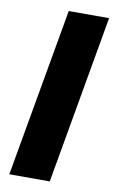

<svg xmlns="http://www.w3.org/2000/svg" viewBox="-89 -833 531 881"><g transform="rotate(10 177.0 -392.5)"><path d="M19.5 0H208L346 -785H158Z"/></g></svg>

Font: Anybody Expanded
Style: Bold Italic
Weight: 700
Width: 7
Italic angle: -10°
Version: Version 1.113;gftools[0.9.25]